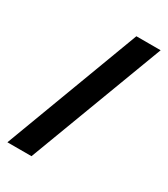

<svg xmlns="http://www.w3.org/2000/svg" viewBox="-178 -796 766 877"><g transform="rotate(30 204.5 -357.0)"><path d="M404 -714 135 0H8L276 -714Z"/></g></svg>

Font: Noto Sans Gujarati UI SemiCondensed
Style: Bold
Weight: 700
Width: 4
Designer: Jelle Bosma - Monotype Design Team, Universal Thirst
Foundry: Monotype Imaging Inc.
Version: Version 2.106; ttfautohint (v1.8.4.7-5d5b)